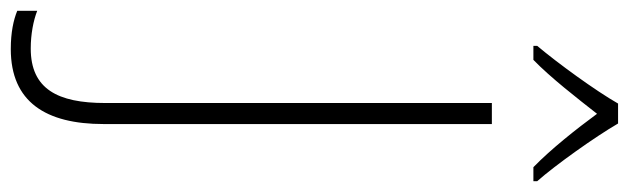

<svg xmlns="http://www.w3.org/2000/svg" viewBox="-501 -563 1166 356"><g transform="rotate(90 82.0 -385.0)"><path d="M133 -948H96C72 -906 21 -836 -11 -798V-791H15C48 -823 86 -872 115 -909C143 -871 180 -824 214 -791H240V-798C210 -832 158 -905 133 -948ZM-5 178C93 178 134 113 134 6V-714H95V3C95 91 69 141 -6 141C-33 141 -58 136 -76 129V166C-59 173 -36 178 -5 178Z"/></g></svg>

Font: Noto Sans SemiCondensed ExtraLight
Style: Regular
Weight: 200
Width: 4
Designer: Monotype Design Team
Foundry: Monotype Imaging Inc.
Version: Version 2.013